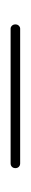

<svg xmlns="http://www.w3.org/2000/svg" viewBox="132 -473 58 362"><g transform="rotate(90 161.0 -292.0)"><path d="M288 -301Q292 -301 294.5 -298.5Q297 -296 297 -292Q297 -288 294.5 -285.5Q292 -283 288 -283H34Q31 -283 28.5 -285.5Q26 -288 26 -292Q26 -296 28.5 -298.5Q31 -301 34 -301Z"/></g></svg>

Font: Libertine-Super Thin
Style: Regular
Weight: 100
Designer: Bastien Sozeau
Foundry: NBR — Bastien Sozeau
Version: Version 2.003;gftools[0.9.33]